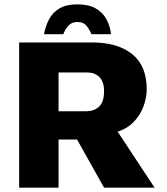

<svg xmlns="http://www.w3.org/2000/svg" viewBox="-20 -862 766 882"><path d="M68 0V-667H404Q520 -667 587 -613.5Q654 -560 654 -452Q654 -411 637.5 -369Q621 -327 587.5 -295.5Q554 -264 503 -253L483 -314L690 0H458L297 -287L376 -221H249V0ZM249 -351H378Q412 -351 435 -372Q458 -393 458 -443Q458 -487 436.5 -508Q415 -529 382 -529H249ZM335 -842Q285 -842 253.5 -823.5Q222 -805 205.5 -773.5Q189 -742 182 -705H271Q277 -723 292.5 -742Q308 -761 335 -761Q364 -761 378.5 -742Q393 -723 400 -705H490Q486 -742 469 -773.5Q452 -805 419.5 -823.5Q387 -842 335 -842Z"/></svg>

Font: Maven Pro ExtraBold
Style: Regular
Weight: 800
Designer: Joe Prince
Foundry: Joe Prince
Version: Version 2.100